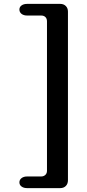

<svg xmlns="http://www.w3.org/2000/svg" viewBox="-20 -819 450 989"><path d="M80 120.3Q80 107 91 98.5Q102 90 120 90H192Q205 90 213.5 82Q222 74 222 61V-709Q222 -723 214 -731Q206 -739 192 -739H120Q102 -739 91 -747.5Q80 -756 80 -770Q80 -783 91 -791Q102 -799 120 -799H290Q308 -799 319 -788Q330 -777 330 -759V109Q330 128 319 139Q308 150 290 150H120Q102 150 91 141.8Q80 133.7 80 120.3Z"/></svg>

Font: Raigarh
Style: Regular
Weight: 400
Designer: jaikishan Patel
Foundry: MagicType
Version: Version 1.000;FEAKit 1.0